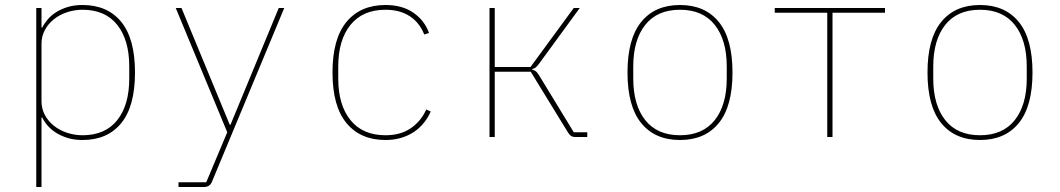

<svg xmlns="http://www.w3.org/2000/svg" viewBox="-20 -548 4240 768"><path d="M125 -516H146V-438H149Q157 -454 171 -470.5Q185 -487 205 -499.5Q225 -512 251 -520Q277 -528 310 -528Q410 -528 465 -460.5Q520 -393 520 -258Q520 -123 465 -55.5Q410 12 310 12Q277 12 251 4Q225 -4 205 -16.5Q185 -29 171 -45Q157 -61 149 -78H146V200H125ZM310 -7Q401 -7 449 -67.5Q497 -128 497 -234V-282Q497 -388 449 -448.5Q401 -509 310 -509Q278 -509 248 -499Q218 -489 195.5 -471Q173 -453 159.5 -428Q146 -403 146 -373V-143Q146 -113 159.5 -88Q173 -63 195.5 -45Q218 -27 248 -17Q278 -7 310 -7Z M1095 -516H1117L827 181Q818 200 796 200H694V181H805L889 -19L683 -516H706L899 -49H902Z M1522 12Q1422 12 1366 -55.5Q1310 -123 1310 -258Q1310 -393 1366 -460.5Q1422 -528 1522 -528Q1590 -528 1634.5 -496.5Q1679 -465 1696 -416L1677 -410Q1658 -458 1618.5 -483.5Q1579 -509 1522 -509Q1431 -509 1382 -448.5Q1333 -388 1333 -282V-234Q1333 -128 1382 -67.5Q1431 -7 1522 -7Q1582 -7 1623 -35Q1664 -63 1685 -110L1703 -102Q1693 -79 1676.5 -58Q1660 -37 1637.5 -21.5Q1615 -6 1586 3Q1557 12 1522 12Z M1938 -516H1959V-280H2102L2275 -516H2299L2142 -301Q2132 -287 2125.5 -280.5Q2119 -274 2109 -272V-269Q2120 -267 2126.5 -260Q2133 -253 2141 -239L2275 -19H2329V0H2281Q2270 0 2263.5 -5Q2257 -10 2252 -18L2103 -261H1959V0H1938Z M2700 12Q2600 12 2545 -55.5Q2490 -123 2490 -258Q2490 -393 2545 -460.5Q2600 -528 2700 -528Q2800 -528 2855 -460.5Q2910 -393 2910 -258Q2910 -123 2855 -55.5Q2800 12 2700 12ZM2700 -7Q2791 -7 2839 -67.5Q2887 -128 2887 -234V-282Q2887 -388 2839 -448.5Q2791 -509 2700 -509Q2609 -509 2561 -448.5Q2513 -388 2513 -282V-234Q2513 -128 2561 -67.5Q2609 -7 2700 -7Z M3289 -497H3079V-516H3520V-497H3310V0H3289Z M3900 12Q3800 12 3745 -55.5Q3690 -123 3690 -258Q3690 -393 3745 -460.5Q3800 -528 3900 -528Q4000 -528 4055 -460.5Q4110 -393 4110 -258Q4110 -123 4055 -55.5Q4000 12 3900 12ZM3900 -7Q3991 -7 4039 -67.5Q4087 -128 4087 -234V-282Q4087 -388 4039 -448.5Q3991 -509 3900 -509Q3809 -509 3761 -448.5Q3713 -388 3713 -282V-234Q3713 -128 3761 -67.5Q3809 -7 3900 -7Z"/></svg>

Font: IBM Plex Mono Thin
Style: Regular
Weight: 100
Monospace: yes
Designer: Mike Abbink, Paul van der Laan, Pieter van Rosmalen
Foundry: Bold Monday
Version: Version 2.3